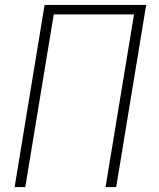

<svg xmlns="http://www.w3.org/2000/svg" viewBox="-20 -755 640 775"><path d="M39 0 160 -735H570L449 0H406L521 -697H197L82 0Z"/></svg>

Font: Iosevka Aile XLt Obl
Style: Regular
Weight: 200
Italic angle: -9°
Designer: Belleve Invis
Foundry: Belleve Invis
Version: Version 31.1.0; ttfautohint (v1.8.4)